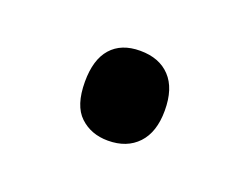

<svg xmlns="http://www.w3.org/2000/svg" viewBox="-40 -185 346 266"><g transform="rotate(20 133.0 -52.0)"><path d="M74.2 -51.8Q74.2 -84.5 89.1 -101.3Q104 -118.2 131.8 -118.2Q160.2 -118.2 176 -101.3Q191.9 -84.5 191.9 -51.8Q191.9 -20 175.8 -2.9Q159.7 14.2 131.8 14.2Q106.9 14.2 90.6 -1.2Q74.2 -16.6 74.2 -51.8Z"/></g></svg>

Font: f0_57812 
Style: Regular
Weight: 400
Foundry: Ascender Corporation
Version: Version 1.10